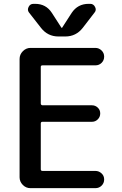

<svg xmlns="http://www.w3.org/2000/svg" viewBox="-20 -980 634 1000"><path d="M441.4 -960H450.2Q466.8 -960 475.1 -943.8Q483.4 -927.7 472.7 -915L411.1 -835Q376 -790 320.3 -790H284.2Q228.5 -790 193.4 -835L130.9 -915Q121.1 -927.7 128.9 -943.8Q136.7 -960 154.3 -960H163.1Q219.7 -960 250 -913.1L299.8 -835.9Q299.8 -835 301.8 -835Q303.7 -835 303.7 -835.9L353.5 -913.1Q384.8 -960 441.4 -960ZM138.7 0Q115.2 0 98.6 -17.1Q82 -34.2 82 -56.6V-672.9Q82 -696.3 99.1 -713.4Q116.2 -730.5 138.7 -730.5H476.6Q495.1 -730.5 508.8 -717.3Q522.5 -704.1 522.5 -685.1Q522.5 -666 509.3 -652.8Q496.1 -639.6 476.6 -639.6H201.2Q192.4 -639.6 192.4 -631.8V-441.4Q192.4 -432.6 201.2 -431.6H459Q476.6 -431.6 489.3 -419.4Q502 -407.2 502 -389.2Q502 -371.1 489.3 -358.4Q476.6 -345.7 459 -345.7H201.2Q192.4 -345.7 192.4 -336.9V-98.6Q192.4 -89.8 201.2 -89.8H476.6Q495.1 -89.8 508.8 -77.1Q522.5 -64.5 522.5 -45.4Q522.5 -26.4 509.3 -13.2Q496.1 0 476.6 0Z"/></svg>

Font: Rounded Mgen+ 2p medium
Style: Regular
Weight: 500
Designer: [Source Han Sans]
Ryoko NISHIZUKA  (kana & ideographs); Paul D. Hunt (Latin, Greek & Cyrillic); Wenlong ZHANG  (bopomofo
Version: Version 1.059.20150602